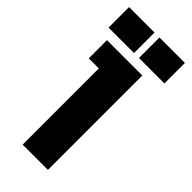

<svg xmlns="http://www.w3.org/2000/svg" viewBox="-245 -729 768 768"><g transform="rotate(45 139.0 -345.0)"><path d="M69 -431H12V-534H212V0H69ZM-19 -690H125V-574H-19ZM153 -690H297V-574H153Z"/></g></svg>

Font: Mozilla Headline BETA
Style: Bold
Weight: 700
Designer: Studio DRAMA
Foundry: Studio DRAMA
Version: Version 0.100